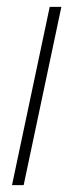

<svg xmlns="http://www.w3.org/2000/svg" viewBox="-20 -540 231 560"><path d="M125 -520H159L49 0H15Z"/></svg>

Font: Raleway Thin ExtraLight
Style: Italic
Weight: 250
Italic angle: -12°
Version: Version 4.026